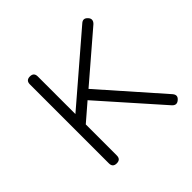

<svg xmlns="http://www.w3.org/2000/svg" viewBox="-125 -594 720 720"><g transform="rotate(-45 234.5 -234.5)"><path d="M111 0Q90 0 90 -21V-440Q90 -461 111 -461Q132 -461 132 -440V-240.5L391 -463Q406 -476.5 420 -461Q427 -453.5 426.2 -445.8Q425.5 -438 418 -431L233.5 -272.5L442 -36Q456.5 -19.5 440 -6Q432.5 0.5 425.2 0Q418 -0.5 411 -8L201 -245L132 -185.5V-21Q132 0 111 0Z"/></g></svg>

Font: Jura Light Light
Style: Regular
Weight: 300
Version: Version 5.106